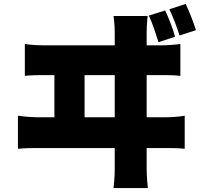

<svg xmlns="http://www.w3.org/2000/svg" viewBox="-20 -883 1040 974"><path d="M974 -730C963 -767 941 -822 922 -863L839 -836C859 -795 877 -746 891 -703L974 -730ZM868 -697C858 -735 837 -789 818 -830L735 -804C755 -762 770 -712 784 -669L868 -697ZM724 -28V-132H818C845 -132 890 -132 917 -128V-296C889 -291 850 -288 814 -288H724V-502H800C827 -502 869 -502 895 -498V-660C868 -656 829 -653 792 -653H724V-716C724 -730 724 -756 729 -802H556C562 -753 562 -733 562 -719V-653H213C180 -653 140 -654 106 -660V-498C137 -502 174 -502 204 -502H256V-288H178C146 -288 104 -291 71 -296V-128C105 -132 143 -132 173 -132H562V-24C562 -13 562 16 556 71H730C724 11 724 -20 724 -28ZM409 -288V-502H562V-288H409Z"/></svg>

Font: Glow Sans SC Normal Heavy
Style: Regular
Weight: 900
Designer: Ryoko NISHIZUKA (kana, bopomofo & ideographs); Paul D. Hunt (Latin, Greek & Cyrillic); Sandoll Communications, Soo-young
Version: Version 0.93